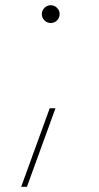

<svg xmlns="http://www.w3.org/2000/svg" viewBox="-20 -544 379 734"><path d="M61 170 170 -130H192L83 170ZM174 -456Q160 -456 150 -466Q140 -476 140 -490Q140 -504 150 -514Q160 -524 174 -524Q188 -524 198 -514Q208 -504 208 -490Q208 -476 198 -466Q188 -456 174 -456Z"/></svg>

Font: M PLUS 2 Thin
Style: Regular
Weight: 100
Designer: Coji Morishita
Foundry: UNDERFOREST DESIGN
Version: Version 1.001